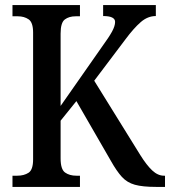

<svg xmlns="http://www.w3.org/2000/svg" viewBox="-20 -734 668 754"><path d="M29 0V-44H48Q74 -44 92 -55.5Q110 -67 110 -108V-606Q110 -646 92.5 -658Q75 -670 50 -670H29V-714H294V-670H277Q251 -670 234.5 -657.5Q218 -645 218 -602V-318L381 -551Q408 -588 420 -610Q432 -632 432 -648Q432 -671 385 -671V-714H592V-671Q560 -671 532.5 -647Q505 -623 473 -580L350 -417L531 -125Q556 -85 578 -64.5Q600 -44 624 -44H628V0H593Q540 0 509.5 -8.5Q479 -17 458.5 -39.5Q438 -62 415 -103L280 -337L218 -260V-112Q218 -69 235.5 -56.5Q253 -44 280 -44H294V0Z"/></svg>

Font: Noto Serif Tamil Condensed Medium
Style: Regular
Weight: 500
Width: 3
Designer: Indian Type Foundry, Tom Grace, and the Monotype Design Team
Foundry: Monotype Imaging Inc.
Version: Version 2.004; ttfautohint (v1.8.4.7-5d5b)